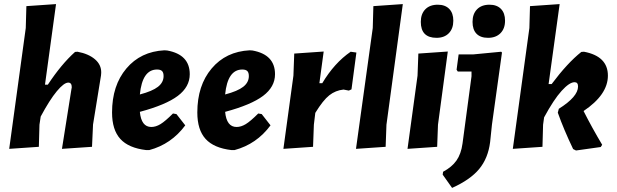

<svg xmlns="http://www.w3.org/2000/svg" viewBox="-20 -724 3018 939"><path d="M359 -471Q413 -461 444.5 -434Q476 -407 475 -368L474 -355L435 -115L430 -6L283 4L329 -286L331 -297Q331 -320 314 -320Q293 -320 258 -278Q223 -236 179 -154L173 -114L170 -6L25 4L106 -587L109 -694L254 -704L200 -310H214Q280 -410 347 -470Z M886 -111Q818 -19 710 10H695Q609 0 568.5 -44.5Q528 -89 528 -174Q528 -306 598 -389Q668 -472 784 -478L798 -477Q908 -457 908 -361Q908 -299 849.5 -255Q791 -211 664 -177Q671 -103 720 -103Q742 -103 765 -117Q788 -131 826 -169L843 -166ZM748 -384Q676 -384 664 -262Q725 -278 752.5 -299.5Q780 -321 780 -352Q780 -369 772.5 -376.5Q765 -384 748 -384Z M1303 -111Q1235 -19 1127 10H1112Q1026 0 985.5 -44.5Q945 -89 945 -174Q945 -306 1015 -389Q1085 -472 1201 -478L1215 -477Q1325 -457 1325 -361Q1325 -299 1266.5 -255Q1208 -211 1081 -177Q1088 -103 1137 -103Q1159 -103 1182 -117Q1205 -131 1243 -169L1260 -166ZM1165 -384Q1093 -384 1081 -262Q1142 -278 1169.5 -299.5Q1197 -321 1197 -352Q1197 -369 1189.5 -376.5Q1182 -384 1165 -384Z M1563 -472 1542 -317H1556Q1615 -416 1695 -471L1723 -467L1699 -287L1686 -281L1660 -286Q1621 -282 1590.5 -258Q1560 -234 1522 -172L1515 -114L1511 -6L1366 4L1415 -354L1419 -462Z M1950 -704 1870 -114 1866 -6 1721 4 1803 -587 1806 -694Z M2121 -701Q2157 -701 2177 -680.5Q2197 -660 2197 -623Q2197 -584 2175 -561.5Q2153 -539 2115 -539Q2038 -539 2038 -617Q2038 -656 2060 -678.5Q2082 -701 2121 -701ZM2170 -472 2122 -114 2118 -6 1973 4 2022 -354 2026 -462Z M2374 -701Q2410 -701 2430 -680.5Q2450 -660 2450 -623Q2450 -584 2427.5 -561.5Q2405 -539 2367 -539Q2330 -539 2310.5 -559Q2291 -579 2291 -617Q2291 -656 2313 -678.5Q2335 -701 2374 -701ZM2431 -471 2435 -467 2386 -115 2377 -29Q2367 50 2323.5 102.5Q2280 155 2191 195L2145 130L2147 116Q2190 93 2212.5 61Q2235 29 2242 -22L2286 -351V-374H2219L2213 -383L2223 -458H2295Z M2836 -471Q2953 -449 2953 -354Q2953 -261 2834 -181Q2876 -98 2925 -16L2918 -5L2797 12L2783 5Q2737 -91 2708 -173L2713 -192Q2807 -251 2807 -301Q2807 -322 2790 -322Q2765 -322 2726.5 -279.5Q2688 -237 2641 -150L2636 -114L2633 -6L2488 4L2569 -587L2572 -694L2717 -704L2663 -313H2678Q2755 -416 2823 -470Z"/></svg>

Font: Alegreya Sans SC ExtraBold
Style: Italic
Weight: 800
Italic angle: -7°
Designer: Juan Pablo del Peral
Foundry: Huerta Tipografica
Version: Version 2.007